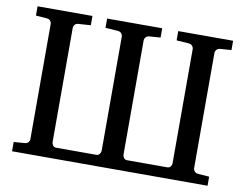

<svg xmlns="http://www.w3.org/2000/svg" viewBox="-74 -773 1117 875"><g transform="rotate(10 484.5 -335.5)"><path d="M32.2 0V-43L84 -46.9Q95.2 -48.3 100.1 -55.2Q105 -62 105 -67.9V-603Q105 -608.9 100.1 -615.7Q95.2 -622.6 84 -624L32.2 -627.9V-670.9H286.1V-627.9L228 -624Q216.8 -622.6 211.9 -615.7Q207 -608.9 207 -603V-73.2Q207 -66.4 211.9 -58.6Q216.8 -50.8 228 -50.8H413.1Q423.3 -50.8 428.7 -58.6Q434.1 -66.4 434.1 -73.2V-603Q434.1 -608.9 428.7 -615.7Q423.3 -622.6 413.1 -624L354 -627.9V-670.9H608.9V-627.9L556.2 -624Q545.4 -622.6 540.3 -615.7Q535.2 -608.9 535.2 -603V-73.2Q535.2 -66.4 540.3 -58.6Q545.4 -50.8 556.2 -50.8H741.2Q751.5 -50.8 756.8 -57.9Q762.2 -64.9 762.2 -71.8V-603Q762.2 -608.9 756.8 -615.7Q751.5 -622.6 741.2 -624L683.1 -627.9V-670.9H937V-627.9L883.8 -624Q873.5 -622.6 868.2 -615.7Q862.8 -608.9 862.8 -603V-66.9Q862.8 -61 868.2 -54.2Q873.5 -47.4 883.8 -45.9L937 -42V0Z"/></g></svg>

Font: Charis SIL CyrE
Style: Regular
Weight: 400
Foundry: SIL International
Version: Version 5.000